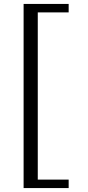

<svg xmlns="http://www.w3.org/2000/svg" viewBox="-20 -773 449 976"><path d="M329 183H100V-753H329V-710H172V140H329Z"/></svg>

Font: Tiro Devanagari Hindi
Style: Regular
Weight: 400
Designer: Devanagari: John Hudson & Fiona Ross. Latin: John Hudson.
Foundry: Tiro Typeworks Ltd.
Version: Version 1.52